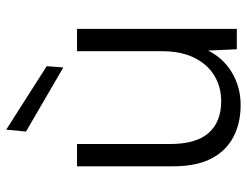

<svg xmlns="http://www.w3.org/2000/svg" viewBox="-106 -656 775 602"><g transform="rotate(-90 281.0 -355.5)"><path d="M252 12Q195 12 151.5 -11Q108 -34 84 -80.5Q60 -127 60 -201V-501H130V-209Q130 -127 165 -88Q200 -49 264 -49Q309 -49 344.5 -70.5Q380 -92 400.5 -133.5Q421 -175 421 -236V-501H491V0H427L423 -90Q399 -42 353.5 -15Q308 12 252 12ZM370 -544 169 -661 175 -723 374 -596Z"/></g></svg>

Font: DM Sans 18pt Light
Style: Regular
Weight: 300
Designer: Colophon Foundry, Jonny Pinhorn
Foundry: Colophon Foundry
Version: Version 4.004;gftools[0.9.30]